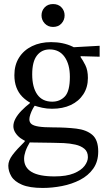

<svg xmlns="http://www.w3.org/2000/svg" viewBox="-20 -693 524 948"><path d="M191 235Q126 235 88.5 219Q51 203 36 177.5Q21 152 21 125Q21 100 41.5 72.5Q62 45 102 6V-5L132 1Q113 33 106 53.5Q99 74 99 91Q99 134 136 156Q173 178 249 178Q308 178 344.5 163Q381 148 397.5 126Q414 104 414 83Q414 56 396.5 41.5Q379 27 352 21Q325 15 295 13.5Q265 12 240 12Q195 11 172 11Q149 11 139 10.5Q129 10 121 10L111 5Q96 0 81 -11Q66 -22 56 -37.5Q46 -53 46 -70Q46 -88 56.5 -107.5Q67 -127 86 -146.5Q105 -166 128 -184V-193L154 -174Q149 -169 142 -156Q135 -143 130 -128.5Q125 -114 125 -104Q125 -89 135.5 -80.5Q146 -72 171.5 -68Q197 -64 243 -64Q306 -64 356.5 -58Q407 -52 436 -27Q465 -2 465 55Q465 105 440.5 139.5Q416 174 375.5 195Q335 216 286.5 225.5Q238 235 191 235ZM237 -156Q211 -156 188.5 -161Q166 -166 145 -173L134 -183Q108 -197 89.5 -216Q71 -235 61 -261.5Q51 -288 51 -322Q51 -372 74 -408.5Q97 -445 138 -465Q179 -485 232 -485Q262 -485 288.5 -479.5Q315 -474 338 -463Q361 -452 378 -437V-411Q389 -396 401.5 -371Q414 -346 414 -308Q414 -262 391.5 -227.5Q369 -193 329.5 -174.5Q290 -156 237 -156ZM238 -191Q276 -191 300.5 -217Q325 -243 325 -314Q325 -375 299 -412Q273 -449 225 -449Q186 -449 162.5 -419Q139 -389 139 -326Q139 -262 164 -226.5Q189 -191 238 -191ZM472 -467V-413L364 -416L329 -459ZM242 -560Q217 -560 201 -577Q185 -594 185 -617Q185 -640 200.5 -656.5Q216 -673 242 -673Q268 -673 283.5 -656.5Q299 -640 299 -617Q299 -594 283.5 -577Q268 -560 242 -560Z"/></svg>

Font: STIX Two Text
Style: Regular
Weight: 400
Designer: Ross Mills, John Hudson & Paul Hanslow, Tiro Typeworks Ltd; with prior portions MicroPress Inc., and Coen Hoffman.
Foundry: Tiro Typeworks Ltd
Version: Version 2.13 b171